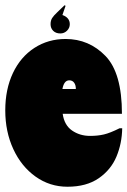

<svg xmlns="http://www.w3.org/2000/svg" viewBox="-20 -694 484 729"><path d="M444 -207Q443 -149 422 -99Q401 -49 354.5 -17Q308 15 236 15Q169 15 115 -23.5Q61 -62 30.5 -128Q0 -194 0 -275Q0 -355 29 -416.5Q58 -478 110.5 -512Q163 -546 229 -546Q318 -546 380.5 -481.5Q443 -417 443 -262H218Q224 -219 253.5 -198.5Q283 -178 322 -178Q351 -178 374.5 -183.5Q398 -189 434 -207ZM217 -356H268Q268 -371 261.5 -380Q255 -389 243 -389Q223 -389 217 -356ZM172 -602Q172 -616 178 -625.5Q184 -635 198 -648L225 -674L229 -672L217 -637Q245 -627 245 -602Q245 -588 234.5 -577.5Q224 -567 209 -567Q192 -567 182 -577Q172 -587 172 -602Z"/></svg>

Font: FFF_tuoi-tre Text
Style: Regular
Weight: 700
Designer: bBox Type GmbH
Foundry: bBox Type GmbH
Version: Version 1.001